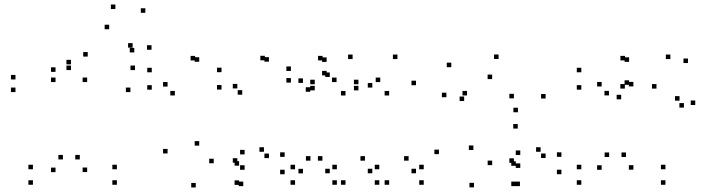

<svg xmlns="http://www.w3.org/2000/svg" viewBox="-20 -807 3140 849"><path d="M496.8 10V-10H476.8V10ZM496.8 -58.5V-78.5H476.8V-58.5ZM332.8 -102V-122H312.8V-102ZM365.4 -46.2V-66.2H345.4V-46.2ZM365.4 -444.1V-464.1H345.4V-444.1ZM367.9 -556.8V-576.8H347.9V-556.8ZM462.8 -677.7V-697.7H442.8V-677.7ZM566.4 -596.3V-616.3H546.4V-596.3ZM573.8 -575.2V-595.2H553.8V-575.2ZM650 -587V-607H630V-587ZM622.7 -750.4V-770.4H602.7V-750.4ZM490.2 -767V-787H470.2V-767ZM225.5 -489.3V-509.3H205.5V-489.3ZM225.5 -444.1V-464.1H205.5V-444.1ZM225.5 -45.8V-65.8H205.5V-45.8ZM258.2 -102V-122H238.2V-102ZM125.6 -58.5V-78.5H105.6V-58.5ZM125.6 10V-10H105.6V10ZM556.6 -399.8V-419.8H536.6V-399.8ZM577 -497.1V-517.1H557V-497.1ZM293.8 -497.1V-517.1H273.8V-497.1ZM293.8 -522.4V-542.4H273.8V-522.4ZM48.4 -455.7V-475.7H28.4V-455.7ZM48.4 -399.8V-419.8H28.4V-399.8Z M1061.6 -56.3V-76.3H1041.6V-56.3ZM1061.6 -124.3V-144.3H1041.6V-124.3ZM925.1 -85.1V-105.1H905.1V-85.1ZM860.9 -163V-183H840.9V-163ZM860.9 -533.8V-553.8H840.9V-533.8ZM842.8 -539.8V-559.8H822.8V-539.8ZM651.1 -487.3V-507.3H631.1V-487.3ZM651.1 -410.4V-430.4H631.1V-410.4ZM753.1 -384.9V-404.9H733.1V-384.9ZM721 -424.2V-444.2H701V-424.2ZM721 -128.5V-148.5H701V-128.5ZM845.6 22V2H825.6V22ZM1055.7 16V-4H1035.7V16ZM1238.7 -36.5V-56.5H1218.7V-36.5ZM1238.7 -113.4V-133.4H1218.7V-113.4ZM1147.1 -135.9V-155.9H1127.1V-135.9ZM1169.2 -107.9V-127.9H1149.2V-107.9ZM1169.2 -534.3V-554.3H1149.2V-534.3ZM1151.2 -540.3V-560.3H1131.2V-540.3ZM959.5 -487.8V-507.8H939.5V-487.8ZM959.5 -410.9V-430.9H939.5V-410.9ZM1051.1 -388.3V-408.3H1031.1V-388.3ZM1029.4 -416V-436H1009.4V-416ZM1029.4 -87.5V-107.5H1009.4V-87.5ZM1037.3 -74.4V-94.4H1017.3V-74.4ZM1037.3 10.6V-9.4H1017.3V10.6Z M1657.2 10V-10H1637.2V10ZM1657.2 -58.5V-78.5H1637.2V-58.5ZM1593.8 -96.6V-116.6H1573.8V-96.6ZM1626.3 -40.8V-60.8H1606.3V-40.8ZM1626.3 -419.8V-439.8H1606.3V-419.8ZM1539.2 -545.8V-565.8H1519.2V-545.8ZM1371.8 -434.5V-454.5H1351.8V-434.5ZM1371.8 -407.4V-427.4H1351.8V-407.4ZM1468.2 -444V-464H1448.2V-444ZM1507.7 -384.8V-404.8H1487.7V-384.8ZM1507.7 10V-10H1487.7V10ZM1853.7 10V-10H1833.7V10ZM1853.7 -58.5V-78.5H1833.7V-58.5ZM1786.8 -96.6V-116.6H1766.8V-96.6ZM1819.5 -40.8V-60.8H1799.5V-40.8ZM1819.5 -430.2V-450.2H1799.5V-430.2ZM1737.4 -545.8V-565.8H1717.4V-545.8ZM1565 -434.5V-454.5H1545V-434.5ZM1565 -407.4V-427.4H1545V-407.4ZM1661.4 -444V-464H1641.4V-444ZM1700.8 -384.8V-404.8H1680.8V-384.8ZM1700.8 10V-10H1680.8V10ZM1469.6 10V-10H1449.6V10ZM1469.6 -58.5V-78.5H1449.6V-58.5ZM1405.7 -96.6V-116.6H1385.7V-96.6ZM1438.2 -40.8V-60.8H1418.2V-40.8ZM1438.2 -466.6V-486.6H1418.2V-466.6ZM1424.3 -473.6V-493.6H1404.3V-473.6ZM1424.3 -533.2V-553.2H1404.3V-533.2ZM1406.4 -539.9V-559.9H1386.4V-539.9ZM1266.3 -493.2V-513.2H1246.3V-493.2ZM1266.3 -441.8V-461.8H1246.3V-441.8ZM1352 -401.3V-421.3H1332V-401.3ZM1319.6 -440.4V-460.4H1299.6V-440.4ZM1319.6 -40.4V-60.4H1299.6V-40.4ZM1352.8 -96.6V-116.6H1332.8V-96.6ZM1284.7 -58.5V-78.5H1264.7V-58.5ZM1284.7 10V-10H1264.7V10Z M2279.1 16V-4H2259.1V16ZM2462.5 -36.6V-56.6H2442.5V-36.6ZM2462.5 -113.5V-133.5H2442.5V-113.5ZM2370.5 -135.9V-155.9H2350.5V-135.9ZM2392.6 -108.3V-128.3H2372.6V-108.3ZM2392.6 -371.3V-391.3H2372.6V-371.3ZM2184.6 -546.1V-566.1H2164.6V-546.1ZM1975.6 -509.9V-529.9H1955.6V-509.9ZM1953.9 -377.1V-397.1H1933.9V-377.1ZM2032.4 -360.2V-380.2H2012.4V-360.2ZM2045.1 -384.9V-404.9H2025.1V-384.9ZM2156.2 -457.2V-477.2H2136.2V-457.2ZM2252.4 -372.1V-392.1H2232.4V-372.1ZM2252.4 -87V-107H2232.4V-87ZM2260.8 -73.9V-93.9H2240.8V-73.9ZM2260.8 16V-4H2240.8V16ZM2280.6 -64.5V-84.5H2260.6V-64.5ZM2280.6 -121.7V-141.7H2260.6V-121.7ZM2156.4 -76.8V-96.8H2136.4V-76.8ZM2073.2 -143.8V-163.8H2053.2V-143.8ZM2269.5 -238.5V-258.5H2249.5V-238.5ZM2270.2 -310.6V-330.6H2250.2V-310.6ZM1920.8 -125.4V-145.4H1900.8V-125.4ZM2075.9 21.5V1.5H2055.9V21.5Z M2922.5 10V-10H2902.5V10ZM2922.5 -58.5V-78.5H2902.5V-58.5ZM2748.2 -112.8V-132.8H2728.2V-112.8ZM2780.8 -56.7V-76.7H2760.8V-56.7ZM2780.8 -424.9V-444.9H2760.8V-424.9ZM2761.8 -431.9V-451.9H2741.8V-431.9ZM2761.8 -533.5V-553.5H2741.8V-533.5ZM2743.5 -539.9V-559.9H2723.5V-539.9ZM2550.5 -487.4V-507.4H2530.5V-487.4ZM2550.5 -410.5V-430.5H2530.5V-410.5ZM2672.8 -385.1V-405.1H2652.8V-385.1ZM2640.4 -424.6V-444.6H2620.4V-424.6ZM2640.4 -56.2V-76.2H2620.4V-56.2ZM2673.6 -112.8V-132.8H2653.6V-112.8ZM2550.5 -58.5V-78.5H2530.5V-58.5ZM2550.5 10V-10H2530.5V10ZM3054.3 -342.7V-362.7H3034.3V-342.7ZM3022.2 -528.2V-548.2H3002.2V-528.2ZM2944.3 -545.8V-565.8H2924.3V-545.8ZM2743 -415.3V-435.3H2723V-415.3ZM2726.8 -367.8V-387.8H2706.8V-367.8ZM2882.9 -415.2V-435.2H2862.9V-415.2ZM2984.8 -361.9V-381.9H2964.8V-361.9ZM3004.2 -331.2V-351.2H2984.2V-331.2Z"/></svg>

Font: Monaspace Xenon Dots Var
Style: Regular
Weight: 400
Designer: Riley Cran and the Lettermatic Team
Version: Version 1.100 (Monaspace Xenon Dots)